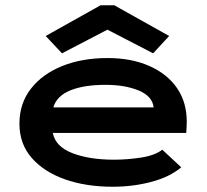

<svg xmlns="http://www.w3.org/2000/svg" viewBox="-20 -700 790 731"><path d="M409 11Q308 11 228 -17Q148 -45 101 -98.5Q54 -152 54 -229Q54 -306 97.5 -362Q141 -418 216.5 -448.5Q292 -479 390 -479Q479 -479 547 -449.5Q615 -420 653 -366Q691 -312 691 -237Q691 -216 689 -194H181Q191 -142 255.5 -117Q320 -92 414 -92Q464 -92 516.5 -100Q569 -108 598 -130L670 -63Q626 -26 556 -7.5Q486 11 409 11ZM183 -291H565Q560 -334 508 -355.5Q456 -377 382 -377Q300 -377 248 -356Q196 -335 183 -291ZM216 -497 154 -563 363 -680H415L624 -563L563 -497L389 -587Z"/></svg>

Font: Inconsolata ExtraExpanded ExtraBold
Style: Regular
Weight: 800
Width: 8
Monospace: yes
Designer: Raph Levien, Cyreal, Brenton Simpson
Foundry: Raph Levien, Cyreal, Google
Version: Version 3.001; ttfautohint (v1.8.2.53-6de2)